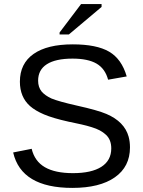

<svg xmlns="http://www.w3.org/2000/svg" viewBox="-20 -917 707 947"><path d="M621.1 -189.9Q621.1 -94.7 546.6 -42.5Q472.2 9.8 336.9 9.8Q85 9.8 44.9 -165L136.2 -183.1Q150.9 -121.6 201.4 -92.3Q252 -63 339.8 -63Q431.2 -63 480 -94.2Q528.8 -125.5 528.8 -185.1Q528.8 -206.5 522.2 -223.4Q515.6 -240.2 502.4 -252.4Q489.3 -264.6 472.4 -273.7Q455.6 -282.7 431.6 -290Q407.7 -297.4 382.8 -303Q357.9 -308.6 325.7 -315.4Q324.2 -315.4 323.2 -315.7Q322.3 -315.9 320.8 -316.2Q319.3 -316.4 317.9 -316.9Q241.2 -334 197.5 -352.5Q153.8 -371.1 127.9 -394Q78.1 -438.5 78.1 -514.2Q78.1 -603.5 145.5 -650.9Q212.9 -698.2 338.9 -698.2Q456.5 -698.2 518.3 -662.1Q580.1 -626 605 -540L513.2 -523.9Q498.5 -578.6 456.1 -603.3Q413.6 -627.9 337.9 -627.9Q254.4 -627.9 211.2 -600.3Q168 -572.8 168 -519Q168 -487.3 185.1 -465.8Q202.1 -445.8 233.9 -431.2Q269 -416.5 359.9 -396Q461.4 -373.5 504.9 -355Q593.8 -316.9 614.3 -243.2Q621.1 -218.8 621.1 -189.9ZM319.8 -747.1H273.9V-756.8L379.9 -897H481V-882.8Z"/></svg>

Font: Libra Sans Modern
Style: Regular
Weight: 400
Foundry: Stefan Peev, Context Ltd
Version: Version 1.000